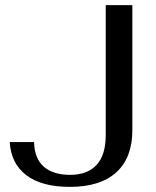

<svg xmlns="http://www.w3.org/2000/svg" viewBox="-20 -720 611 750"><path d="M18 -165H113Q115 -100 151.5 -68.5Q188 -37 254 -37Q322 -37 357.5 -76Q393 -115 393 -192V-700H497V-212Q497 -104 434.5 -47Q372 10 253 10Q143 10 83 -35.5Q23 -81 18 -165Z"/></svg>

Font: Fahkwang
Style: Regular
Weight: 400
Version: Version 1.000; ttfautohint (v1.6)